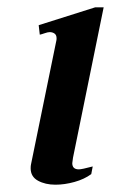

<svg xmlns="http://www.w3.org/2000/svg" viewBox="-20 -496 356 526"><path d="M64 -35Q64 -42 65 -46L134 -383Q135 -386 135 -391Q135 -400 129.5 -404Q124 -408 116 -408Q111 -408 102.5 -405Q94 -402 89 -401L86 -427L241 -476H264L180 -64Q178 -52 178 -49Q178 -32 196 -32Q204 -32 234 -40L230 -19Q211 -5 184 2.5Q157 10 132 10Q104 10 84 -1Q64 -12 64 -35Z"/></svg>

Font: Taviraj Medium
Style: Italic
Weight: 500
Italic angle: -12°
Designer: Katatrad Team
Foundry: CadsonDemak
Version: Version 1.001